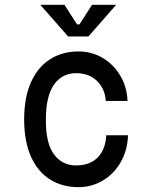

<svg xmlns="http://www.w3.org/2000/svg" viewBox="-20 -763 640 795"><path d="M305 -550Q360 -550 405.5 -523Q451 -496 478.5 -449Q506 -402 508 -345H418Q415 -395 382 -427.5Q349 -460 295 -460Q237 -460 203.5 -412.5Q170 -365 170 -268Q169 -171 203 -124.5Q237 -78 295 -78Q352 -78 384.5 -111Q417 -144 420 -203H510Q508 -140 479.5 -91Q451 -42 405 -15Q359 12 305 12Q238 12 187 -20Q136 -52 108 -115Q80 -178 80 -268Q80 -359 108 -422Q136 -485 187 -517.5Q238 -550 305 -550ZM299 -662H309L361 -743H461L346 -612H262L147 -743H247Z"/></svg>

Font: Fliege Mono Thin
Style: Regular
Weight: 100
Version: Version 0.020;Glyphs 3.3 (3306)